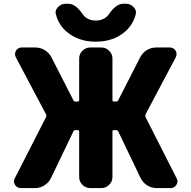

<svg xmlns="http://www.w3.org/2000/svg" viewBox="-20 -1003 997 1003"><path d="M797.9 -20.5Q771.5 -20.5 749 -34.7Q726.6 -48.8 714.8 -72.3L597.7 -316.4Q594.7 -323.2 587.9 -323.2H574.2Q567.4 -323.2 567.4 -316.4V-78.1Q567.4 -54.7 550.3 -37.6Q533.2 -20.5 509.8 -20.5H451.2Q427.7 -20.5 410.6 -37.6Q393.6 -54.7 393.6 -78.1V-316.4Q393.6 -323.2 386.7 -323.2H373Q366.2 -323.2 363.3 -316.4L246.1 -72.3Q234.4 -48.8 211.9 -34.7Q189.5 -20.5 163.1 -20.5H88.9Q69.3 -20.5 58.6 -37.1Q52.7 -46.9 52.7 -55.7Q52.7 -63.5 57.6 -72.3L220.7 -391.6Q223.6 -398.4 220.7 -405.3L62.5 -704.1Q58.6 -711.9 58.6 -720.7Q58.6 -729.5 63.5 -738.3Q74.2 -754.9 93.8 -754.9H165Q191.4 -754.9 213.9 -741.2Q236.3 -727.5 249 -703.1L363.3 -479.5Q366.2 -472.7 373 -472.7H386.7Q393.6 -472.7 393.6 -480.5V-697.3Q393.6 -720.7 410.6 -737.8Q427.7 -754.9 451.2 -754.9H509.8Q533.2 -754.9 550.3 -737.8Q567.4 -720.7 567.4 -697.3V-480.5Q567.4 -472.7 574.2 -472.7H587.9Q594.7 -472.7 597.7 -479.5L711.9 -703.1Q724.6 -727.5 747.1 -741.2Q769.5 -754.9 795.9 -754.9H867.2Q886.7 -754.9 897.5 -738.3Q902.3 -729.5 902.3 -720.7Q902.3 -711.9 898.4 -704.1L740.2 -405.3Q737.3 -398.4 740.2 -391.6L902.3 -72.3Q907.2 -63.5 907.2 -55.7Q907.2 -46.9 901.4 -37.1Q890.6 -20.5 871.1 -20.5ZM272.5 -926.8Q270.5 -932.6 270.5 -938.5Q270.5 -953.1 283.2 -965.8Q298.8 -983.4 323.2 -983.4H336.9Q375 -983.4 412.1 -928.7Q417 -921.9 422.9 -916Q446.3 -895.5 480.5 -895.5Q514.6 -895.5 538.1 -916Q543.9 -921.9 548.8 -928.7Q585.9 -983.4 624 -983.4H637.7Q662.1 -983.4 677.7 -965.8Q690.4 -953.1 690.4 -938.5Q690.4 -932.6 688.5 -926.8Q674.8 -874 634.8 -838.9Q573.2 -785.2 480.5 -785.2Q387.7 -785.2 326.2 -838.9Q286.1 -874 272.5 -926.8Z"/></svg>

Font: Gen Jyuu Gothic Heavy
Style: Bold
Weight: 900
Designer: [Source Han Sans]
Ryoko NISHIZUKA  (kana & ideographs); Paul D. Hunt (Latin, Greek & Cyrillic); Wenlong ZHANG  (bopomofo
Version: Version 1.002.20150607